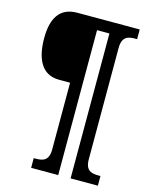

<svg xmlns="http://www.w3.org/2000/svg" viewBox="-128 -841 810 1034"><g transform="rotate(15 277.0 -324.5)"><path d="M148 111H299V-697H368V111H520V57H508C469 57 436 49 436 -14V-634C436 -697 469 -706 508 -706H520V-760H172C72 -760 35 -689 35 -582C35 -478 67 -386 170 -386H232V-14C232 49 199 57 159 57H148Z"/></g></svg>

Font: Noto Serif Condensed ExtraBold
Style: Regular
Weight: 800
Width: 3
Designer: Monotype Design Team
Foundry: Monotype Imaging Inc.
Version: Version 2.013